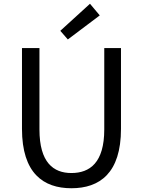

<svg xmlns="http://www.w3.org/2000/svg" viewBox="-20 -989 761 1022"><path d="M97 -303C97 -67 211 13 360 13C510 13 624 -67 624 -303V-733H535V-300C535 -123 458 -68 360 -68C265 -68 190 -123 190 -300V-733H97ZM301 -825 341 -779 511 -907 459 -969Z"/></svg>

Font: Kinto Sans
Style: Regular
Weight: 400
Designer: Authors: Ryoko NISHIZUKA  (kana & ideographs); Paul D. Hunt (Latin, Greek & Cyrillic); Wenlong ZHANG  (bopomofo); Sandol
Foundry: Adobe Systems Incorporated, ookami Inc.
Version: Version 0.001